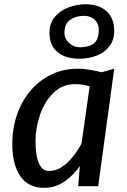

<svg xmlns="http://www.w3.org/2000/svg" viewBox="-20 -894 609 922"><path d="M192.5 8Q115.5 8 77.2 -48.2Q39 -104.5 39 -202.5Q39 -276.5 61.2 -341.8Q83.5 -407 125.2 -457Q167 -507 225 -535.5Q283 -564 355 -564Q380 -564 411 -559Q442 -554 467 -547L528.5 -564L451.5 0H355.5L363.5 -97Q333.5 -53 289.8 -22.5Q246 8 192.5 8ZM216.5 -73Q248 -73 276.2 -91.5Q304.5 -110 328.5 -140Q352.5 -170 371.5 -204L410.5 -479Q378 -490 341 -490Q278.5 -490 235.5 -447Q192.5 -404 171.5 -340.8Q150.5 -277.5 150.5 -214.5Q150.5 -179.5 156 -147Q161.5 -114.5 175.8 -93.8Q190 -73 216.5 -73ZM361 -612Q293 -612 255.2 -644.8Q217.5 -677.5 217.5 -736.5Q217.5 -782 243 -812.5Q268.5 -843.5 309 -858.5Q349.5 -873.5 391.5 -873.5Q454.5 -873.5 491.5 -840Q528.5 -806.5 528.5 -746.5Q528.5 -701.5 506 -672.5Q483 -642 444.2 -627Q405.5 -612 361 -612ZM364.5 -667Q407.5 -667 431 -685.8Q454.5 -704.5 454.5 -751Q454.5 -780.5 434.8 -799.2Q415 -818 383 -818Q345 -818 317.2 -799Q289.5 -780 289.5 -736.5Q289.5 -707.5 312 -687.2Q334.5 -667 364.5 -667Z"/></svg>

Font: Merriweather Sans Italic
Style: Regular
Weight: 400
Italic angle: -7.5°
Designer: Eben Sorkin
Foundry: Eben Sorkin
Version: Version 1.008; ttfautohint (v1.7.19-72a1) -l 8 -r 50 -G 200 